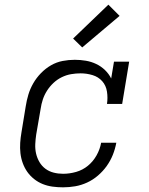

<svg xmlns="http://www.w3.org/2000/svg" viewBox="-20 -794 640 822"><path d="M250 8Q227 8 205 5Q183 2 163 -6Q143 -14 126 -27.5Q109 -41 97 -58Q85 -75 77.5 -95.5Q70 -116 67.5 -138Q65 -160 66.5 -182.5Q68 -205 72 -228L90 -338Q94 -364 101.5 -389Q109 -414 122.5 -437.5Q136 -461 155.5 -481Q175 -501 198.5 -514.5Q222 -528 248 -533Q274 -538 300 -538Q324 -538 347.5 -534Q371 -530 392 -520Q413 -510 429.5 -494Q446 -478 456 -458L468 -530H533L503 -349H438Q442 -375 438 -401.5Q434 -428 417.5 -446.5Q401 -465 376 -472.5Q351 -480 325 -480Q305 -480 284.5 -476.5Q264 -473 244.5 -463.5Q225 -454 209 -439Q193 -424 181.5 -406Q170 -388 163.5 -368.5Q157 -349 154 -328L135 -218Q132 -198 131 -177Q130 -156 134.5 -136.5Q139 -117 149 -100Q159 -83 174.5 -71.5Q190 -60 209.5 -55Q229 -50 250 -50Q278 -50 306 -58Q334 -66 356.5 -84.5Q379 -103 393.5 -129Q408 -155 413 -183H478Q473 -156 463 -131Q453 -106 437 -83.5Q421 -61 399.5 -42.5Q378 -24 353 -12.5Q328 -1 302 3.5Q276 8 250 8ZM332 -591 293 -629 444 -774 492 -726Z"/></svg>

Font: Iosevka Curly Slab LtExObl
Style: Regular
Weight: 300
Width: 7
Italic angle: -9°
Monospace: yes
Designer: Belleve Invis
Foundry: Belleve Invis
Version: Version 11.1.0; ttfautohint (v1.8.3)